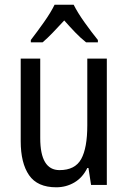

<svg xmlns="http://www.w3.org/2000/svg" viewBox="-20 -786 545 816"><path d="M434 -537V0H367L356 -72H351Q331 -31 296 -10.5Q261 10 219 10Q139 10 103.5 -41.5Q68 -93 68 -186V-537H151V-199Q151 -63 233 -63Q299 -63 325 -110Q351 -157 351 -253V-537ZM293 -766Q310 -732 340 -690Q370 -648 396 -616V-606H346Q323 -624 300 -648Q277 -672 253 -699Q228 -672 204.5 -647.5Q181 -623 161 -606H111V-616Q138 -651 167 -692Q196 -733 212 -766Z"/></svg>

Font: Noto Sans Gurmukhi Condensed
Style: Regular
Weight: 400
Width: 3
Designer: Jelle Bosma - Monotype Design Team
Foundry: Monotype Imaging Inc.
Version: Version 2.004; ttfautohint (v1.8.4.7-5d5b)